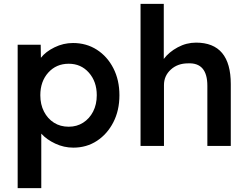

<svg xmlns="http://www.w3.org/2000/svg" viewBox="-20 -760 1289 1000"><path d="M72 220V-527H192L193 -459Q218 -491 264 -513.5Q310 -536 360 -536Q430 -536 484.5 -501Q539 -466 570.5 -404.5Q602 -343 602 -264Q602 -185 570.5 -123.5Q539 -62 485 -26.5Q431 9 362 9Q313 9 268 -12Q223 -33 195 -64V220ZM338 -100Q380 -100 413 -121Q446 -142 465 -179Q484 -216 484 -264Q484 -335 443 -381.5Q402 -428 338 -428Q273 -428 231.5 -382Q190 -336 190 -264Q190 -216 209 -179Q228 -142 261 -121Q294 -100 338 -100Z M712 0V-740H833V-453Q860 -489 905.5 -513.5Q951 -538 1001 -538Q1182 -538 1182 -322V0H1060V-313Q1060 -435 959 -430Q905 -430 869.5 -397.5Q834 -365 834 -317V0Z"/></svg>

Font: Readex Pro Medium
Style: Regular
Weight: 500
Designer: Bonnie Shaver-Troup, Thomas Jockin
Foundry: Lexend
Version: Version 1.204; ttfautohint (v1.8.4.7-5d5b)